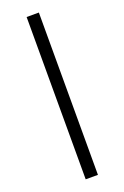

<svg xmlns="http://www.w3.org/2000/svg" viewBox="-182 -835 700 1080"><g transform="rotate(-20 168.5 -295.0)"><path d="M205.1 -781.2V190.4H131.8V-781.2Z"/></g></svg>

Font: Andika APac
Style: Regular
Weight: 400
Designer: Victor Gaultney, Annie Olsen, Julie Remington, Don Collingsworth, Eric Hays, Becca Hirsbrunner
Foundry: SIL International
Version: Version 5.000